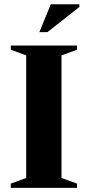

<svg xmlns="http://www.w3.org/2000/svg" viewBox="-20 -904 422 924"><path d="M350.5 -20.5V0H32V-20.5L106 -47.5V-637.5L32 -664.5V-685H350.5V-664.5L276 -637.5V-47.5ZM169.5 -749.5 224.5 -883.5H362V-870.5L208.5 -749.5Z"/></svg>

Font: Newsreader 36pt
Style: Bold
Weight: 700
Designer: Hugues Gentile
Foundry: Production Type
Version: Version 1.003